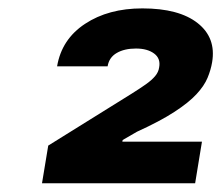

<svg xmlns="http://www.w3.org/2000/svg" viewBox="-20 -865 522 453"><path d="M79.1 -432.6 93.8 -521.5 290 -643.6Q310.1 -656.2 324 -666Q337.9 -675.8 345.9 -685.3Q354 -694.8 355.5 -706.1Q359.4 -727.1 343.5 -738.8Q327.6 -750.5 300.8 -750.5Q273.4 -750.5 255.4 -740Q237.3 -729.5 233.9 -708.5H114.7Q125.5 -772.5 180.7 -808.8Q235.8 -845.2 315.9 -845.2Q402.3 -845.2 446.3 -810.5Q490.2 -775.9 480.5 -718.3Q477.5 -700.2 469.7 -681.4Q461.9 -662.6 443.6 -642.8Q425.3 -623 391.6 -601.1Q357.9 -579.1 303.2 -554.2L269.5 -534.7L268.6 -530.8H456.5L440.4 -432.6Z"/></svg>

Font: Inter 16pt ExtraBold
Style: Italic
Weight: 800
Italic angle: -9.3988°
Version: Version 4.001;git-66647c0bb